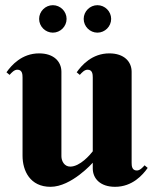

<svg xmlns="http://www.w3.org/2000/svg" viewBox="-20 -713 595 741"><path d="M488 -436C488 -475 459 -507 402 -507C335 -507 295 -461 276 -434L288 -424C296 -433 306 -444 318 -444C337 -444 338 -426 338 -414V-129C328 -116 289 -70 251 -70C228 -70 217 -92 217 -110V-436C217 -475 188 -507 131 -507C64 -507 24 -461 5 -434L17 -424C25 -433 35 -444 47 -444C66 -444 67 -426 67 -414V-112C67 -54 96 8 175 8C256 8 338 -85 338 -85V-63C338 -24 367 8 424 8C491 8 531 -38 550 -65L538 -75C530 -66 520 -55 508 -55C489 -55 488 -73 488 -85ZM131 -640C131 -611 155 -587 184 -587C213 -587 237 -611 237 -640C237 -669 213 -693 184 -693C155 -693 131 -669 131 -640ZM303 -640C303 -611 327 -587 356 -587C385 -587 409 -611 409 -640C409 -669 385 -693 356 -693C327 -693 303 -669 303 -640Z"/></svg>

Font: Berkshire Swash
Style: Regular
Weight: 700
Designer: Astigmatic (AOETI)
Foundry: Astigmatic (AOETI)
Version: Version 1.000